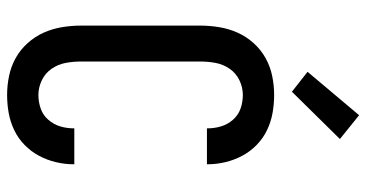

<svg xmlns="http://www.w3.org/2000/svg" viewBox="-265 -757 1030 540"><g transform="rotate(90 250.0 -487.0)"><path d="M247 8Q220 8 193.5 2.5Q167 -3 143.5 -16Q120 -29 101.5 -49.5Q83 -70 72 -94.5Q61 -119 56.5 -146Q52 -173 52 -200V-535Q52 -562 56.5 -589Q61 -616 72 -640.5Q83 -665 101.5 -685.5Q120 -706 143.5 -719Q167 -732 193.5 -737.5Q220 -743 247 -743Q273 -743 298 -738.5Q323 -734 346 -723Q369 -712 387.5 -694Q406 -676 418 -653.5Q430 -631 436 -606Q442 -581 442 -556V-554H341V-555Q341 -575 335.5 -593.5Q330 -612 317 -627Q304 -642 285.5 -648.5Q267 -655 247 -655Q226 -655 206 -645.5Q186 -636 173.5 -618Q161 -600 157 -578.5Q153 -557 153 -535V-200Q153 -178 157 -156.5Q161 -135 173.5 -117Q186 -99 206 -89.5Q226 -80 247 -80Q267 -80 285.5 -86.5Q304 -93 317 -108Q330 -123 335.5 -141.5Q341 -160 341 -180V-181H442V-179Q442 -154 436 -129Q430 -104 418 -81.5Q406 -59 387.5 -41Q369 -23 346 -12Q323 -1 298 3.5Q273 8 247 8ZM238 -793 182 -837 304 -982 371 -928Z"/></g></svg>

Font: Iosevka SS18 Semibold
Style: Regular
Weight: 600
Monospace: yes
Designer: Belleve Invis
Foundry: Belleve Invis
Version: Version 25.1.1; ttfautohint (v1.8.4)